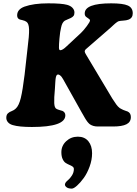

<svg xmlns="http://www.w3.org/2000/svg" viewBox="-20 -736 806 1132"><path d="M125 -295.4 142.6 -452.6Q152.3 -526.9 151.4 -562Q150.4 -597.2 136.7 -606.9Q127.9 -613.8 112.3 -617.2Q96.7 -620.6 93.3 -622.6Q81.1 -628.9 81.1 -645.5Q81.1 -680.7 124 -696.8Q177.7 -716.3 264.6 -716.3Q344.2 -716.3 375.5 -707.5Q396.5 -701.7 407.7 -689.5Q418.9 -677.2 418.9 -662.6Q418.9 -649.4 413.8 -642.6Q408.7 -635.7 397.5 -629.9Q392.1 -627 379.9 -622.3Q367.7 -617.7 362.3 -614.3Q346.2 -604 340.3 -574.2Q334 -549.8 330.6 -509.8Q327.1 -469.7 327.6 -454.8Q328.1 -439.9 335 -439.9Q349.1 -439.9 372.1 -462.4L458 -542.5Q474.1 -558.1 492.4 -582.8Q510.7 -607.4 510.7 -615.7Q510.7 -621.1 502 -626.5Q495.1 -630.4 488.3 -636.2Q479.5 -642.6 479.5 -656.7Q479.5 -716.3 635.7 -716.3Q705.1 -716.3 733.9 -703.4Q762.7 -690.4 762.7 -657.7Q762.7 -629.4 737.3 -620.1Q731 -617.7 723.9 -616.5Q716.8 -615.2 706.8 -614.5Q696.8 -613.8 692.4 -613.3Q686 -612.8 680.9 -611.3Q675.8 -609.9 669.7 -605.5Q663.6 -601.1 659.7 -597.9Q655.8 -594.7 647.2 -586.7Q638.7 -578.6 633.8 -574.2L488.8 -448.2Q479.5 -440.9 479.5 -432.1Q479.5 -429.7 481 -426.3Q482.4 -422.9 483.9 -420.2Q485.4 -417.5 488.5 -412.1Q491.7 -406.7 493.2 -404.3L642.6 -154.3Q647 -147.9 654.3 -137Q661.6 -126 666 -119.6Q670.4 -113.3 675.3 -108.4Q685.1 -97.2 698.7 -91.8Q706.5 -87.4 719 -83.3Q731.4 -79.1 732.4 -78.6Q751.5 -69.8 751.5 -45.9Q751.5 -16.1 725.3 -3.2Q699.2 9.8 647 9.8H556.2Q529.8 9.8 511.2 -2.4Q508.3 -4.4 505.6 -6.8Q502.9 -9.3 500.2 -12.5Q497.6 -15.6 495.6 -17.8Q493.7 -20 490.5 -24.9Q487.3 -29.8 485.6 -32.2Q483.9 -34.7 480.2 -41Q476.6 -47.4 474.9 -50.3Q473.1 -53.2 468.5 -61.5Q463.9 -69.8 461.4 -73.7L352.1 -269Q343.8 -284.7 333.5 -292.2Q323.2 -299.8 315.9 -294.4Q308.1 -288.6 306.2 -253.4L303.7 -211.9Q298.3 -155.8 299.8 -127.7Q301.3 -99.6 313 -94.2Q319.3 -90.3 332.5 -86.7Q345.7 -83 348.6 -82Q365.2 -73.7 365.2 -56.2Q365.2 12.7 168 12.7Q92.3 12.7 55.2 1.5Q36.6 -3.9 26.9 -15.4Q17.1 -26.9 17.1 -41.5Q17.1 -62 29.8 -70.3Q35.2 -75.7 49.3 -81.1Q63.5 -86.4 73.2 -96.2Q91.8 -113.3 102.8 -158.9Q113.8 -204.6 125 -295.4ZM362.8 352.5Q362.8 340.3 381.8 325.2Q392.6 316.4 404.1 298.6Q415.5 280.8 415.5 260.7Q415.5 251.5 408 246.1Q400.4 240.7 389.6 236.3Q378.9 231.9 367.9 225.1Q356.9 218.3 349.4 202.1Q341.8 186 341.8 161.6Q341.8 123 370.4 96.4Q398.9 69.8 439 69.8Q479 69.8 501 96.7Q522.9 123.5 522.9 167.5Q522.9 206.5 508.3 246.3Q493.7 286.1 473.6 313.7Q453.6 341.3 434.1 358.6Q414.6 376 403.3 376Q383.3 376 373 368.4Q362.8 360.8 362.8 352.5Z"/></svg>

Font: Cooper* ExtraBold
Style: Italic
Weight: 800
Italic angle: -7°
Designer: Owen Earl
Foundry: indestructible type*
Version: Version 0.001